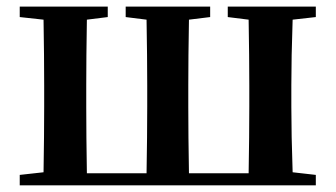

<svg xmlns="http://www.w3.org/2000/svg" viewBox="-20 -555 1005 575"><path d="M925.8 -503.9 856.4 -496.1Q852.5 -382.8 852.5 -299.8V-235.4Q852.5 -152.3 856.4 -39.1L925.8 -31.2V0H39.1V-31.2L110.4 -39.1Q112.3 -152.3 112.3 -235.4V-299.8Q112.3 -382.8 110.4 -496.1L39.1 -503.9V-535.2H302.7V-503.9L240.2 -496.1Q238.3 -382.8 238.3 -299.8V-235.4Q238.3 -149.4 240.2 -36.1H418.9Q420.9 -149.4 420.9 -235.4V-299.8Q420.9 -382.8 418.9 -496.1L356.4 -503.9V-535.2H609.4V-503.9L545.9 -496.1Q543.9 -382.8 543.9 -299.8V-235.4Q543.9 -149.4 545.9 -36.1H724.6Q726.6 -149.4 726.6 -235.4V-299.8Q726.6 -382.8 724.6 -496.1L662.1 -503.9V-535.2H925.8Z"/></svg>

Font: GenRyuMin TW TTF Bold
Style: Regular
Weight: 700
Version: Version 1.300